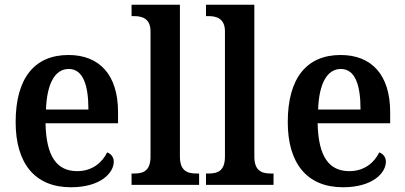

<svg xmlns="http://www.w3.org/2000/svg" viewBox="-20 -780 1708 810"><path d="M279 10C405 10 460 -51 460 -98C460 -118 447 -132 432 -137C411 -94 369 -58 306 -58C220 -58 175 -119 172 -260H478V-307C478 -465 399 -548 269 -548C127 -548 46 -452 46 -265C46 -91 127 10 279 10ZM353 -318H174C178 -428 212 -489 270 -489C330 -489 353 -422 353 -318Z M535 0H820V-48H809C769 -48 739 -60 739 -120V-760H535V-712H546C576 -712 615 -704 615 -648V-120C615 -60 586 -48 546 -48H535Z M849 0H1134V-48H1123C1083 -48 1053 -60 1053 -120V-760H849V-712H860C890 -712 929 -704 929 -648V-120C929 -60 900 -48 860 -48H849Z M1427 10C1553 10 1608 -51 1608 -98C1608 -118 1595 -132 1580 -137C1559 -94 1517 -58 1454 -58C1368 -58 1323 -119 1320 -260H1626V-307C1626 -465 1547 -548 1417 -548C1275 -548 1194 -452 1194 -265C1194 -91 1275 10 1427 10ZM1501 -318H1322C1326 -428 1360 -489 1418 -489C1478 -489 1501 -422 1501 -318Z"/></svg>

Font: Noto Serif Devanagari SemiCondensed SemiBold
Style: Regular
Weight: 600
Width: 4
Designer: Universal Thirst, Indian Type Foundry and the Monotype Design Team
Foundry: Monotype Imaging Inc.
Version: Version 2.004